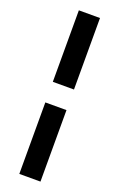

<svg xmlns="http://www.w3.org/2000/svg" viewBox="-167 -827 600 964"><g transform="rotate(20 133.0 -345.0)"><path d="M76 -782H189V-400H76ZM76 -290H189V92H76Z"/></g></svg>

Font: Mozilla Headline BETA SemiBold
Style: Regular
Weight: 600
Designer: Studio DRAMA
Foundry: Studio DRAMA
Version: Version 0.100